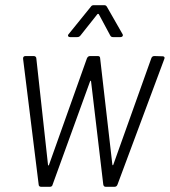

<svg xmlns="http://www.w3.org/2000/svg" viewBox="-20 -720 654 740"><path d="M250 -577H277C282 -577 286 -578 290 -583L355 -665C356 -667 360 -667 361 -665L405 -583C408 -578 411 -577 416 -577H444C452 -577 456 -583 452 -589L392 -694C389 -699 386 -700 381 -700H342C337 -700 333 -699 330 -694L245 -589C239 -583 243 -577 250 -577ZM139 0H172C178 0 182 -3 183 -9L327 -406C329 -410 331 -410 331 -406L378 -9C379 -3 382 0 388 0H421C427 0 431 -3 433 -9L613 -492C616 -498 614 -503 607 -503L575 -504C569 -504 565 -501 563 -495L417 -86C416 -82 414 -82 413 -86L366 -495C366 -501 363 -504 357 -504H327C321 -504 317 -500 315 -495L169 -85C167 -81 165 -81 165 -85L120 -495C120 -500 116 -504 110 -504H78C72 -504 68 -500 69 -493L129 -9C129 -3 133 0 139 0Z"/></svg>

Font: Barlow Semi Condensed Light
Style: Italic
Weight: 300
Width: 4
Italic angle: -7°
Designer: Jeremy Tribby
Foundry: Tribby Type
Version: Version 1.422;hotconv 1.0.109;makeotfexe 2.5.65596